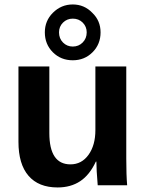

<svg xmlns="http://www.w3.org/2000/svg" viewBox="-20 -823 651 853"><path d="M62 -527.8H199.2V-231.9Q199.2 -92.8 293 -92.8Q342.8 -92.8 373.3 -135.3Q403.8 -177.7 403.8 -245.1V-527.8H541V-118.2Q541 -45.4 544.9 0H414.1Q408.2 -70.3 408.2 -105H405.8Q378.4 -45.9 336.4 -18.1Q294.4 9.8 235.8 9.8Q151.4 9.8 106.7 -42Q62 -93.8 62 -192.9ZM426.8 -679.2Q426.8 -626.5 391.1 -590.8Q355.5 -555.2 303.2 -555.2Q250.5 -555.2 214.8 -590.8Q179.2 -626.5 179.2 -679.2Q179.2 -730.5 214.8 -766.1Q252 -803.2 303.2 -803.2Q354.5 -803.2 390.1 -766.1Q426.8 -731 426.8 -679.2ZM365.2 -679.2Q365.2 -704.6 347.7 -722.4Q330.1 -740.2 303.2 -740.2Q277.8 -740.2 260 -722.7Q242.2 -705.1 242.2 -679.2Q242.2 -651.9 260 -634Q277.8 -616.2 303.2 -616.2Q329.6 -616.2 347.4 -634.3Q365.2 -652.3 365.2 -679.2Z"/></svg>

Font: Libra Sans Modern
Style: Bold
Weight: 700
Foundry: Stefan Peev, Context Ltd
Version: Version 1.000